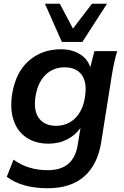

<svg xmlns="http://www.w3.org/2000/svg" viewBox="-20 -777 662 1021"><path d="M234 224Q96 224 16 163L52 72Q90 100 136 114Q182 128 233 128Q305 128 344 93.5Q383 59 393 -5L408 -97Q382 -59 337.5 -36Q293 -13 238 -13Q170 -13 121.5 -45Q73 -77 52.5 -137Q32 -197 45 -279Q64 -394 134 -454.5Q204 -515 304 -515Q362 -515 404 -489.5Q446 -464 460 -419L482 -505H603Q594 -474 587 -442Q580 -410 575 -379L518 -20Q499 99 427.5 161.5Q356 224 234 224ZM278 -108Q339 -108 380 -148.5Q421 -189 432 -262Q444 -339 414.5 -379Q385 -419 324 -419Q263 -419 222 -379Q181 -339 169 -265Q157 -189 187 -148.5Q217 -108 278 -108ZM309 -554 219 -757H298L368 -625L469 -757H549L418 -554Z"/></svg>

Font: Mulish
Style: Bold Italic
Weight: 700
Italic angle: -9°
Designer: Vernon Adams
Foundry: Vernon Adams
Version: Version 3.603; ttfautohint (v1.8.3)